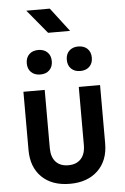

<svg xmlns="http://www.w3.org/2000/svg" viewBox="-65 -1067 731 1123"><g transform="rotate(-5 300.0 -505.5)"><path d="M300 10Q195 10 135 -48.5Q75 -107 75 -208V-550H200V-209Q200 -156 226 -127.5Q252 -99 300 -99Q347 -99 373.5 -127.5Q400 -156 400 -209V-550H525V-208Q525 -107 464 -48.5Q403 10 300 10ZM417 -642Q384 -642 364 -661.5Q344 -681 344 -714Q344 -747 364 -766.5Q384 -786 417 -786Q451 -786 471 -766.5Q491 -747 491 -714Q491 -681 471 -661.5Q451 -642 417 -642ZM183 -642Q149 -642 129 -661.5Q109 -681 109 -714Q109 -747 129 -766.5Q149 -786 183 -786Q216 -786 236 -766.5Q256 -747 256 -714Q256 -681 236 -661.5Q216 -642 183 -642ZM249 -881 133 -1021H271L378 -881Z"/></g></svg>

Font: NKDuy Mono
Style: Bold
Weight: 700
Monospace: yes
Designer: NKDuy
Foundry: NKDuy
Version: Version 2.251; ttfautohint (v1.8.4.7-5d5b)